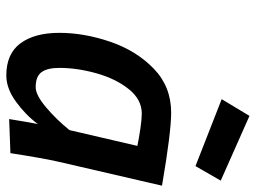

<svg xmlns="http://www.w3.org/2000/svg" viewBox="-121 -678 810 608"><g transform="rotate(90 284.0 -374.0)"><path d="M84 -157Q84 -235 112 -317.5Q140 -400 197 -455.5Q254 -511 337 -511Q399 -511 568 -482L493 -158Q481 -106 465 -2L357 2Q370 -78 373 -89Q344 -50 302 -19.5Q260 11 219 11Q150 11 117 -34Q84 -79 84 -157ZM392 -189 442 -404Q418 -409 387.5 -413.5Q357 -418 340 -418Q295 -418 262 -376.5Q229 -335 212 -274Q195 -213 195 -157Q195 -119 208.5 -100.5Q222 -82 256 -82Q281 -82 320 -115Q359 -148 392 -189ZM294 -671 347 -759 552 -668 506 -588Z"/></g></svg>

Font: Cairo SemiBold
Style: Italic
Weight: 600
Italic angle: -13°
Designer: Mohamed Gaber, Accademia di Belle Arti di Urbino and others
Foundry: Kief Type Foundry, Accademia di Belle Arti di Urbino and others
Version: Version 3.011